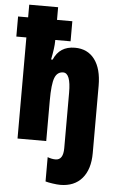

<svg xmlns="http://www.w3.org/2000/svg" viewBox="-71 -803 665 1086"><g transform="rotate(5 261.5 -260.0)"><path d="M229 228V90Q253 99 274 99Q318 99 318 31V-284Q318 -395 275 -395Q241 -395 227 -359Q213 -323 213 -230V0H50V-574H-7V-688H50V-760H214V-688H301V-574H214V-567Q214 -530 200 -462H209Q242 -540 329 -540Q401 -540 441 -487Q481 -434 481 -337V45Q481 137 437 188.5Q393 240 313 240Q296 240 269 236Q242 232 229 228Z"/></g></svg>

Font: Noto Sans UI CondBlack
Style: Regular
Weight: 900
Width: 3
Designer: Monotype Design Team
Foundry: Monotype Imaging Inc.
Version: Version 1.001